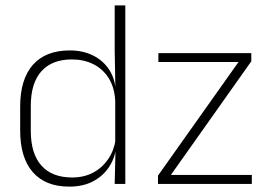

<svg xmlns="http://www.w3.org/2000/svg" viewBox="-20 -684 1002 714"><path d="M237.5 10Q149 10 102 -43.8Q55 -97.5 55 -199V-287.5Q55 -389 102.2 -442.8Q149.5 -496.5 239.5 -496.5Q288 -496.5 325.8 -477.8Q363.5 -459 385.8 -425.2Q408 -391.5 410.5 -345.5H423.5L408.5 -309.5Q405.5 -360.5 383.5 -394.5Q361.5 -428.5 326.2 -445.8Q291 -463 247.5 -463Q173.5 -463 134 -419Q94.5 -375 94.5 -290V-197.5Q94.5 -112.5 134 -68.2Q173.5 -24 248.5 -24Q292 -24 325.8 -41.8Q359.5 -59.5 381.5 -91.2Q403.5 -123 410 -164.5L423 -132.5H411.5Q406 -93 384 -60.8Q362 -28.5 325.2 -9.2Q288.5 10 237.5 10ZM406.5 0 409.5 -126.5 408.5 -140V-347L409 -359L406.5 -497.5V-664H446V0ZM916.5 -33.5V0H567.5V-31L867 -453.5H569V-486.5H914.5V-456L615.5 -33.5Z"/></svg>

Font: Anek Latin Medium ExtraLight
Style: Regular
Weight: 250
Version: Version 1.003